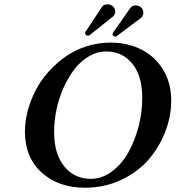

<svg xmlns="http://www.w3.org/2000/svg" viewBox="-20 -855 811 887"><path d="M471.2 -617.2Q429.2 -617.2 390.6 -594.7Q352.1 -572.3 323.5 -534.7Q294.9 -497.1 273.4 -449.2Q252 -401.4 241 -348.6Q230 -295.9 230 -245.1Q230 -143.6 276.9 -86.2Q323.7 -28.8 399.9 -28.8Q451.2 -28.8 496.6 -62.5Q542 -96.2 572.3 -149.9Q602.5 -203.6 619.9 -269.8Q637.2 -335.9 637.2 -401.9Q637.2 -504.9 591.1 -561Q544.9 -617.2 471.2 -617.2ZM373 12.2Q249.5 12.2 172.4 -57.9Q95.2 -127.9 95.2 -247.1Q95.2 -295.4 108.6 -345.2Q122.1 -395 146 -440.4Q169.9 -485.8 206.1 -525.6Q242.2 -565.4 284.9 -595Q327.6 -624.5 381.1 -641.4Q434.6 -658.2 491.2 -658.2Q569.8 -658.2 633.3 -626Q696.8 -593.8 733.9 -532.5Q771 -471.2 771 -391.1Q771 -316.4 742.7 -244.4Q714.4 -172.4 664.1 -115.2Q613.8 -58.1 537.6 -22.9Q461.4 12.2 373 12.2ZM632.8 -819.8Q642.1 -810.5 642.1 -796.9V-792Q638.7 -777.3 630.9 -772L519 -688Q517.1 -686 512.2 -686Q507.8 -686 503.9 -689Q500 -691.9 500 -696.8Q500 -702.1 502 -704.1L582 -817.9Q591.3 -830.1 606.9 -830.1Q621.6 -830.1 632.8 -819.8ZM501 -826.2Q512.2 -816.4 512.2 -801.8V-796.9Q508.8 -783.2 501 -777.8L393.1 -691.9Q387.2 -689.9 384.8 -689.9Q383.8 -689.9 377.9 -692.9Q373 -696.3 373 -702.1Q373 -706.1 375 -708L451.2 -823.2Q458.5 -835 479 -835Q490.2 -835 501 -826.2Z"/></svg>

Font: Linux Libertine G
Style: Semibold Italic
Weight: 600
Italic angle: -11.5°
Designer: Philipp H. Poll
Foundry: Philipp H. Poll
Version: Version 5.1.1